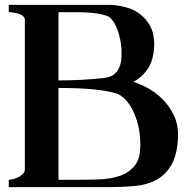

<svg xmlns="http://www.w3.org/2000/svg" viewBox="-20 -785 769 788"><path d="M220 -455Q271 -455 317 -457.5Q363 -460 407 -465Q479 -472 479 -563Q479 -595 473.5 -622Q468 -649 459.5 -669.5Q451 -690 440.5 -703Q430 -716 421 -719Q379 -735 292 -735H220ZM220 -47H285Q334 -47 382.5 -48.5Q431 -50 469.5 -62.5Q508 -75 532 -104Q556 -133 556 -189Q556 -234 547 -270.5Q538 -307 524 -334Q510 -361 493 -378Q476 -395 459 -401Q424 -412 366 -418Q308 -424 220 -424ZM438 -765Q466 -763 497 -755Q528 -747 553.5 -728Q579 -709 596 -678.5Q613 -648 613 -603Q611 -538 586.5 -502.5Q562 -467 527 -449H526Q555 -441 587.5 -423Q620 -405 647.5 -377.5Q675 -350 693 -313Q711 -276 711 -231Q709 -154 685 -111Q661 -68 622 -47Q583 -26 533 -21.5Q483 -17 431 -17H16V-47Q23 -47 34.5 -50Q46 -53 56.5 -58.5Q67 -64 74.5 -72Q82 -80 82 -89V-705Q82 -712 75.5 -718Q69 -724 59.5 -727.5Q50 -731 38 -733Q26 -735 16 -735V-765Z"/></svg>

Font: CatShop
Style: Regular
Weight: 400
Designer: Peter Wiegel
Foundry: Peter Wiegel
Version: Version 1.000 2009 initial release